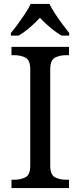

<svg xmlns="http://www.w3.org/2000/svg" viewBox="-20 -951 407 971"><path d="M38 0V-42H51Q85 -42 109 -54.5Q133 -67 133 -114V-600Q133 -647 109 -659.5Q85 -672 51 -672H38V-714H329V-672H316Q282 -672 258 -659.5Q234 -647 234 -600V-114Q234 -67 258 -54.5Q282 -42 316 -42H329V0ZM35 -784Q51 -803 70 -829Q89 -855 107 -882Q125 -909 135 -931H230Q241 -909 258.5 -882Q276 -855 295.5 -829Q315 -803 330 -784V-771H291Q272 -782 252.5 -797Q233 -812 215 -828.5Q197 -845 182 -861Q160 -837 131.5 -812.5Q103 -788 74 -771H35Z"/></svg>

Font: Noto Serif Vithkuqi
Style: Regular
Weight: 400
Version: Version 1.005